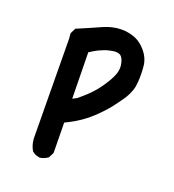

<svg xmlns="http://www.w3.org/2000/svg" viewBox="-118 -576 736 811"><g transform="rotate(20 250.0 -170.5)"><path d="M149.4 142.6Q143.1 141.6 137.5 139.9Q131.8 138.2 126.7 135.3Q121.6 132.3 116.7 128.4L115.2 127.4L114.7 126Q97.7 96.2 99.6 58.6L95.7 -371.6L93.8 -392.6V-395.5L94.7 -397.9L104.5 -417.5L106 -420.9L109.4 -421.9Q158.2 -442.4 208 -464.8Q260.3 -488.3 310.1 -483.4Q326.7 -481.4 341.8 -476.8Q356.9 -472.2 369.9 -464.1Q382.8 -456.1 393.6 -444.8Q401.9 -436.5 408.2 -428Q414.6 -419.4 419.2 -410.4Q423.8 -401.4 426.8 -391.6Q429.7 -381.8 430.7 -372.1Q432.6 -353.5 432.9 -334.7Q433.1 -315.9 431.6 -296.9Q430.7 -287.1 429 -277.8Q427.2 -268.6 424.1 -259.5Q420.9 -250.5 416.7 -241.9Q412.6 -233.4 407.7 -225.1Q403.8 -219.2 399.7 -212.9Q395.5 -206.5 391.1 -200.7Q386.7 -194.8 382.3 -188.7Q377.9 -182.6 373.3 -176.5Q368.7 -170.4 363.8 -164.1Q351.6 -148.9 337.6 -134.3Q323.7 -119.6 308.6 -105.5Q277.3 -77.1 249 -60.1Q246.1 -58.1 242.9 -56.2Q239.7 -54.2 236.6 -52.5Q233.4 -50.8 230 -48.8Q226.6 -46.9 223.4 -45.2Q220.2 -43.5 217 -41.7Q213.9 -40 210.4 -38.3Q207 -36.6 203.9 -35.2Q200.7 -33.7 197.3 -31.7L199.2 101.6V104L198.2 106L188.5 125.5L187.5 127.4L185.5 128.9Q169.9 140.1 151.4 142.6H150.4ZM213.4 -147.9Q255.9 -182.1 281.7 -213.4Q307.1 -244.6 326.2 -280.8Q344.2 -314.9 339.4 -343.3Q335 -370.6 323.2 -380.4Q312.5 -389.2 291.5 -386.7Q283.7 -385.7 275.9 -384Q268.1 -382.3 259.8 -379.9Q251.5 -377.4 243.2 -373.5Q235.4 -370.6 226.8 -366.5Q218.3 -362.3 209.5 -356.9Q200.7 -351.6 191.4 -345.7L194.8 -138.2Z"/></g></svg>

Font: NaikaiFont
Style: Bold
Weight: 700
Version: Version 1.89